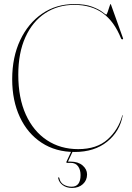

<svg xmlns="http://www.w3.org/2000/svg" viewBox="-20 -733 650 945"><path d="M584 -165Q570 -86 507.2 -35.5Q444.5 15 347.5 15Q254 15 184.8 -30.5Q115.5 -76 77.8 -156.8Q40 -237.5 40 -343Q40 -451.5 79.2 -535Q118.5 -618.5 187.5 -665.8Q256.5 -713 345.5 -713Q399.5 -713 433.5 -700Q467.5 -687 484 -674Q500.5 -661 502.5 -661Q505.5 -661 510 -674Q514.5 -687 518.5 -700Q522.5 -713 523 -713Q525.5 -713 526.5 -709.5L585 -546Q587.5 -540.5 583 -539.5Q578 -538.5 575.5 -544.5Q542 -628 485.5 -668.5Q429 -709 345.5 -709Q264.5 -709 202.2 -668Q140 -627 105 -550Q70 -473 70 -365Q70 -250.5 107.2 -168.8Q144.5 -87 211 -43Q277.5 1 365 1Q456.5 1 510 -47.2Q563.5 -95.5 582 -165.5Q583 -167 583.5 -166.5Q584 -166.5 584 -165ZM336.5 0H343.5L314.5 62.5H327.5Q364.5 62.5 386.5 81.2Q408.5 100 408.5 125.5Q408.5 154.5 388 173.2Q367.5 192 335 192Q307.5 192 289 178.5Q270.5 165 266.5 144.5Q266 140 268.5 139.5Q271 139 272 143.5Q276.5 166 294 176Q311.5 186 332.5 186Q376.5 186 376.5 128.5Q376.5 103 364.5 85.8Q352.5 68.5 327.5 68.5H310.5Q304.5 68.5 307.5 62Z"/></svg>

Font: Fraunces 144pt S000 Thin
Style: Regular
Weight: 100
Version: Version 1.000; ttfautohint (v1.8.3)